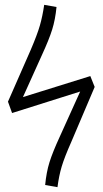

<svg xmlns="http://www.w3.org/2000/svg" viewBox="-20 -765 426 795"><path d="M372 -405 275 -177Q247 -114 235.5 -75.5Q224 -37 218 10L167 1Q172 -52 185 -93.5Q198 -135 227 -198L312 -386L30 -297L13 -344L107 -558Q134 -621 145 -659Q156 -697 163 -745L214 -736Q209 -684 196 -642.5Q183 -601 154 -538L75 -363L354 -450Z"/></svg>

Font: Fira Sans Condensed Light
Style: Regular
Weight: 300
Width: 3
Designer: bBox Type GmbH & Carrois Corporate GbR & Edenspiekermann AG
Foundry: bBox Type GmbH & Carrois Corporate GbR & Edenspiekermann AG
Version: Version 4.301